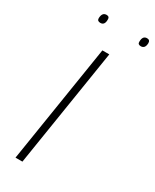

<svg xmlns="http://www.w3.org/2000/svg" viewBox="-221 -927 798 986"><g transform="rotate(30 178.5 -434.5)"><path d="M60 0 171 -700H212L101 0ZM331 -817Q312 -817 313 -834Q313 -869 339 -869Q357 -869 357 -850Q356 -817 331 -817ZM91 -817Q72 -817 72 -834Q73 -869 99 -869Q117 -869 116 -850Q116 -817 91 -817Z"/></g></svg>

Font: Georama Extended ExtraLight
Style: Italic
Weight: 200
Width: 7
Italic angle: -9°
Designer: Jean-Baptiste Levee
Foundry: Production Type
Version: Version 1.000